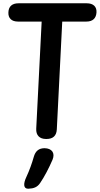

<svg xmlns="http://www.w3.org/2000/svg" viewBox="-20 -806 606 1166"><path d="M325 -20 358 -675H505C543 -675 564 -695 566 -731C568 -766 546 -786 507 -786H92C54 -786 32 -767 31 -731C29 -696 50 -675 89 -675H233L200 -24C198 15 220 38 259 38H263C301 38 323 19 325 -20ZM150 340H153C184 339 207 331 224 305C250 267 277 215 299 164C316 123 295 95 251 94C215 94 195 112 185 147C174 186 159 228 140 269C120 311 123 340 150 340Z"/></svg>

Font: 寒蝉团圆体 Round
Style: Regular
Weight: 500
Designer: 寒蝉字型
Version: Version 2.700;Glyphs 3.1.1 (3135)